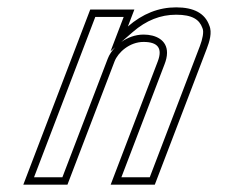

<svg xmlns="http://www.w3.org/2000/svg" viewBox="-20 -502 636 522"><path d="M548.9 -433C537.2 -465.7 507.2 -482 458.9 -482C411.4 -482 367.7 -464.7 327.7 -430L345.3 -476H225.3L43.4 0H163.4L291.4 -335C300.8 -359.5 332.2 -388 370.4 -388C409.6 -388 422.4 -370.3 408.9 -335L280.9 0H400.9L542.3 -370C549.1 -387.8 557.6 -413.8 548.9 -433ZM293.2 -373.5C284.1 -363.9 277 -353.3 272.8 -342.1L149.6 -20H72.5L239.1 -456H316.3L280.5 -362.5ZM309.7 -387.8 340.9 -414.9C377.8 -446.9 416.5 -462 458.9 -462C503 -462 522.1 -448.6 530.1 -426.3L530.3 -425.5L530.7 -424.8C534.8 -415.6 530.5 -395.2 523.6 -377.1L387.1 -20H310L427.6 -327.9C431.6 -338.3 434 -348.2 434.1 -358.2C434.4 -393.5 403.1 -408 370.4 -408C347.2 -408 326.1 -399.4 309.7 -387.8Z"/></svg>

Font: Din Kursivschrift
Style: BreitGhost
Weight: 400
Version: Version 1.089